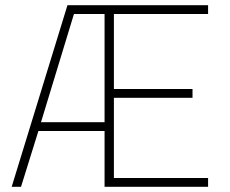

<svg xmlns="http://www.w3.org/2000/svg" viewBox="-20 -720 887 740"><path d="M383 0V-215H128L61 0H25L240 -700H782V-666H419V-377H722V-343H419V-34H782V0ZM265 -666 138 -249H383V-666Z"/></svg>

Font: TypoPRO Titillium Maps
Style: 1 wt
Weight: 100
Designer: Campivisivi
Foundry: Accademia di Belle Arti di Urbino and students of MA course of Visual design
Version: Version 001.001